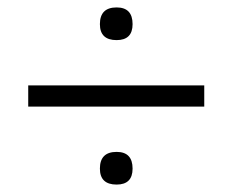

<svg xmlns="http://www.w3.org/2000/svg" viewBox="-20 -564 626 517"><path d="M249 -499Q249 -544 294 -544Q337 -544 337 -499Q337 -456 294 -456Q249 -456 249 -499ZM56 -277V-334H530V-277ZM249 -110Q249 -155 294 -155Q337 -155 337 -110Q337 -67 294 -67Q249 -67 249 -110Z"/></svg>

Font: Haskoy Light
Style: Regular
Weight: 300
Designer: Ertekin Erdin
Foundry: Ertekin Erdin
Version: Version 2.000; ttfautohint (v1.8.4.7-5d5b)